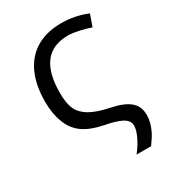

<svg xmlns="http://www.w3.org/2000/svg" viewBox="-179 -645 842 935"><g transform="rotate(-30 241.5 -177.0)"><path d="M371.1 64.5Q371.1 48.8 363 37.1Q355 25.4 337.9 16.6Q307.6 0.5 245.1 -11.2Q172.4 -25.9 131.8 -55.9Q91.3 -85.9 72.8 -136.7Q53.7 -186 53.7 -253.4Q53.7 -346.2 84 -411.9Q114.3 -477.5 172.1 -511.7Q230 -545.9 312.5 -545.9Q388.2 -545.9 458 -517.1L435.1 -451.7Q401.9 -463.4 367.9 -470.5Q334 -477.5 311 -477.5Q137.7 -477.5 137.7 -255.4Q137.7 -213.4 144.8 -185.8Q151.9 -158.2 166.7 -139.9Q181.6 -121.6 206.5 -106.4Q245.6 -84 307.1 -71.3Q347.7 -63 375.2 -52Q402.8 -41 419.9 -25.4Q436 -11.2 443.4 7.3Q450.7 25.9 450.7 50.3Q450.7 89.8 429.2 134.3Q417.5 157.7 392.6 191.9H311Q338.9 156.2 355 121.8Q371.1 87.4 371.1 64.5Z"/></g></svg>

Font: Viking Open Sans
Style: Regular
Weight: 400
Foundry: Ascender Corporation
Version: Version 2.001